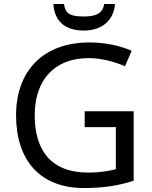

<svg xmlns="http://www.w3.org/2000/svg" viewBox="-20 -938 768 968"><path d="M560 -918H505C498 -866 456 -855 404 -855C343 -855 309 -863 303 -918H249C254 -836 303 -784 402 -784C498 -784 553 -838 560 -918ZM407 -377V-297H564V-85C528 -76 487 -68 424 -68C232 -68 155 -186 155 -357C155 -535 255 -645 426 -645C494 -645 559 -626 610 -604L644 -682C583 -708 511 -724 431 -724C197 -724 61 -580 61 -357C61 -131 181 10 403 10C503 10 577 -2 654 -27V-377Z"/></svg>

Font: Noto Sans Osage
Style: Regular
Weight: 400
Designer: Monotype Design Team
Foundry: Monotype Imaging Inc.
Version: Version 2.002